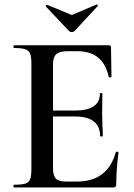

<svg xmlns="http://www.w3.org/2000/svg" viewBox="-20 -824 587 844"><path d="M42 -12Q76 -12 91.5 -17Q107 -22 112.5 -36.5Q118 -51 118 -81V-544Q118 -574 112.5 -588Q107 -602 91 -607.5Q75 -613 42 -613Q39 -613 39 -619Q39 -625 42 -625H458Q468 -625 468 -616L470 -486Q470 -484 464.5 -483.5Q459 -483 458 -486Q434 -599 320 -599H279Q242 -599 227.5 -586Q213 -573 213 -542V-85Q213 -52 225.5 -39Q238 -26 270 -26H319Q453 -26 489 -155Q489 -157 494 -157Q501 -157 501 -154Q491 -78 491 -15Q491 -7 488 -3.5Q485 0 476 0H42Q39 0 39 -6Q39 -12 42 -12ZM308 -312H168V-338H309Q419 -338 419 -412Q419 -415 424.5 -415Q430 -415 430 -412L429 -325L430 -278Q432 -246 432 -226Q432 -224 426 -224Q420 -224 420 -226Q420 -312 308 -312ZM181 -797Q181 -799 183.5 -801.5Q186 -804 187 -803L296 -758L404 -804H405Q408 -804 409.5 -801.5Q411 -799 409 -797L307 -687Q303 -683 296 -683Q288 -683 284 -687L181 -796Z"/></svg>

Font: Cormorant Garamond SemiBold
Style: Regular
Weight: 600
Designer: Christian Thalmann (Catharsis Fonts)
Foundry: Catharsis Fonts
Version: Version 4.000